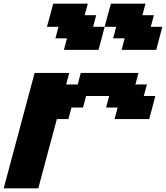

<svg xmlns="http://www.w3.org/2000/svg" viewBox="-20 -1020 899 1040"><path d="M0 0H187.5Q204.1 -62.5 237.5 -187.5Q271 -312.5 288.1 -375H350.6L367.2 -437.5H429.7L446.3 -500H571.3L554.7 -437.5H617.2L600.6 -375H788.1Q793.9 -395.5 804.9 -437.3Q815.9 -479 821.3 -500H758.8L775.9 -562.5H713.4L730 -625H417.5L400.9 -562.5H338.4L355 -625H167.5Q139.6 -520.5 83.7 -312.3Q27.8 -104 0 0ZM638.7 -750H826.2Q831.5 -770.5 842.8 -812.5Q854 -854.5 859.4 -875H796.9L813.5 -937.5H751L768.1 -1000H580.6Q574.7 -979 563.5 -937.3Q552.2 -895.5 546.9 -875H484.4L501 -937.5H438.5L455.6 -1000H268.1Q262.7 -979 251.5 -937.3Q240.2 -895.5 234.4 -875H296.9L280.3 -812.5H342.8L326.2 -750H513.7Q519.5 -771 530.5 -812.5Q541.5 -854 546.9 -875H609.4L592.8 -812.5H655.3Z"/></svg>

Font: Faithful 32x
Style: SemiboldOblique
Weight: 400
Foundry: Faithful Resource Pack
Version: Version 1.0; January 27, 2023